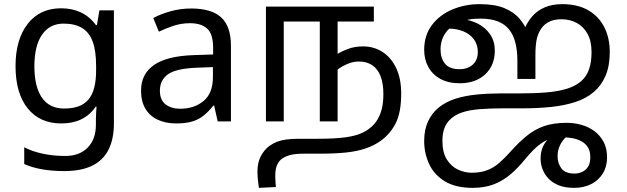

<svg xmlns="http://www.w3.org/2000/svg" viewBox="-20 -586 3027 927"><path d="M275 -546Q328 -546 370.5 -526Q413 -506 443 -465H448L460 -536H530V9Q530 85 504 136.5Q478 188 425 214Q372 240 290 240Q232 240 183.5 231.5Q135 223 97 206V125Q135 145 186 156Q237 167 295 167Q364 167 403.5 126.5Q443 86 443 16V-5Q443 -17 444 -39.5Q445 -62 446 -71H442Q414 -30 372.5 -10Q331 10 276 10Q172 10 113.5 -63Q55 -136 55 -267Q55 -395 113.5 -470.5Q172 -546 275 -546ZM287 -472Q220 -472 183 -418.5Q146 -365 146 -266Q146 -167 182.5 -114.5Q219 -62 289 -62Q330 -62 359 -72.5Q388 -83 407 -105.5Q426 -128 435 -163Q444 -198 444 -246V-267Q444 -340 427.5 -385Q411 -430 376 -451Q341 -472 287 -472Z M903 -545Q1001 -545 1048 -502Q1095 -459 1095 -365V0H1031L1014 -76H1010Q987 -47 962.5 -27.5Q938 -8 906.5 1Q875 10 830 10Q782 10 743.5 -7Q705 -24 683 -59.5Q661 -95 661 -149Q661 -229 724 -272.5Q787 -316 918 -320L1009 -323V-355Q1009 -422 980 -448Q951 -474 898 -474Q856 -474 818 -461.5Q780 -449 747 -433L720 -499Q755 -518 803 -531.5Q851 -545 903 -545ZM929 -259Q829 -255 790.5 -227Q752 -199 752 -148Q752 -103 779.5 -82Q807 -61 850 -61Q918 -61 963 -98.5Q1008 -136 1008 -214V-262Z M1733 -362Q1784 -362 1825.5 -336Q1867 -310 1892 -259Q1917 -208 1917 -134Q1917 -44 1891 8Q1865 60 1818 94Q1786 117 1744.5 131Q1703 145 1649 150.5Q1595 156 1523 156H1448Q1406 156 1383 162Q1360 168 1343 179Q1327 190 1318 210Q1309 230 1309 263Q1309 278 1310 291.5Q1311 305 1312 317L1230 321Q1227 303 1225 281.5Q1223 260 1223 243Q1223 199 1239 168.5Q1255 138 1280 119Q1298 106 1317.5 98.5Q1337 91 1362.5 87.5Q1388 84 1421 84H1514Q1596 84 1647.5 77Q1699 70 1731 54.5Q1763 39 1786 14Q1806 -8 1818.5 -43.5Q1831 -79 1831 -131Q1831 -183 1817.5 -218Q1804 -253 1777.5 -271Q1751 -289 1712 -289Q1684 -289 1655.5 -276.5Q1627 -264 1606 -247L1603 -322Q1629 -338 1661 -350Q1693 -362 1733 -362ZM1264 0V-554H1785V-482H1610V0H1524V-482H1350V0Z M2296 -566Q2369 -566 2414.5 -547Q2460 -528 2485.5 -499Q2511 -470 2524 -439L2506 -430Q2521 -473 2546.5 -503.5Q2572 -534 2609 -550Q2646 -566 2694 -566Q2769 -566 2820 -536.5Q2871 -507 2897.5 -455Q2924 -403 2924 -335Q2924 -268 2904 -221Q2884 -174 2848 -143Q2810 -110 2756.5 -93Q2703 -76 2639.5 -69.5Q2576 -63 2507 -63H2413Q2347 -63 2296.5 -59Q2246 -55 2210.5 -43Q2175 -31 2152 -8Q2133 11 2124.5 36Q2116 61 2116 93Q2116 151 2138 185Q2160 219 2192.5 233.5Q2225 248 2257 248Q2301 248 2333 235.5Q2365 223 2391 200Q2417 177 2443 148Q2485 101 2523 70Q2561 39 2606.5 23Q2652 7 2716 7Q2752 7 2786.5 16.5Q2821 26 2849 46.5Q2877 67 2894 98.5Q2911 130 2911 174Q2911 218 2890.5 251.5Q2870 285 2834 303Q2798 321 2752 321Q2709 321 2678.5 309Q2648 297 2628.5 276.5Q2609 256 2599.5 231Q2590 206 2590 181Q2590 134 2613 102Q2636 70 2670 41L2737 55Q2703 80 2687.5 108Q2672 136 2672 168Q2672 202 2690.5 227Q2709 252 2754 252Q2772 252 2789.5 244.5Q2807 237 2818.5 220Q2830 203 2830 173Q2830 143 2818 124.5Q2806 106 2786 95.5Q2766 85 2743 81Q2720 77 2698 77Q2683 77 2668.5 78.5Q2654 80 2640 83Q2617 90 2595.5 104.5Q2574 119 2554 139.5Q2534 160 2514 184Q2481 225 2444.5 256Q2408 287 2364 304Q2320 321 2262 321Q2180 321 2128 289.5Q2076 258 2052 206Q2028 154 2028 95Q2028 40 2046.5 0.5Q2065 -39 2096 -65Q2131 -94 2178 -109Q2225 -124 2281 -129.5Q2337 -135 2397 -135H2486Q2562 -135 2620 -140Q2678 -145 2720 -158.5Q2762 -172 2788 -196Q2813 -219 2824.5 -253Q2836 -287 2836 -334Q2836 -387 2817 -422Q2798 -457 2765 -475Q2732 -493 2691 -493Q2662 -493 2639.5 -484.5Q2617 -476 2600 -457Q2581 -434 2573 -403.5Q2565 -373 2565 -319V-205H2478V-293Q2478 -341 2468.5 -379Q2459 -417 2438.5 -443Q2418 -469 2384 -482.5Q2350 -496 2302 -496Q2271 -496 2254 -493.5Q2237 -491 2217 -484L2182 -470Q2155 -456 2138.5 -436.5Q2122 -417 2114.5 -394.5Q2107 -372 2107 -348Q2107 -305 2128.5 -278.5Q2150 -252 2199 -252Q2238 -252 2262.5 -274Q2287 -296 2287 -335Q2287 -370 2268.5 -395.5Q2250 -421 2217.5 -434.5Q2185 -448 2143 -448L2207 -494Q2253 -490 2289.5 -470.5Q2326 -451 2347.5 -418.5Q2369 -386 2369 -342Q2369 -270 2322.5 -227Q2276 -184 2200 -184Q2144 -184 2105.5 -205.5Q2067 -227 2047.5 -263.5Q2028 -300 2028 -345Q2028 -415 2065 -464.5Q2102 -514 2163.5 -540Q2225 -566 2296 -566Z"/></svg>

Font: ltamil15
Style: Book
Weight: 400
Designer: Jelle Bosma - Monotype Design Team
Foundry: Monotype Imaging Inc.
Version: Version 2.003